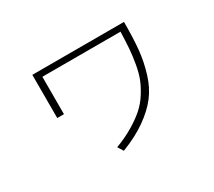

<svg xmlns="http://www.w3.org/2000/svg" viewBox="-122 -875 1245 1116"><g transform="rotate(-30 500.0 -317.0)"><path d="M185.5 -350.6V-640.6H800.8Q800.8 -532.2 793.5 -457Q786.1 -381.8 763.2 -307.1Q740.2 -232.4 699.2 -179.2Q658.2 -126 590.8 -78.1Q523.4 -30.3 425.8 7.8L402.3 -29.3Q468.8 -54.7 520.5 -85.4Q572.3 -116.2 608.4 -147.9Q644.5 -179.7 670.9 -221.2Q697.3 -262.7 712.4 -300.8Q727.5 -338.9 736.8 -392.1Q746.1 -445.3 749.5 -491.2Q752.9 -537.1 754.9 -601.6H230.5V-350.6Z"/></g></svg>

Font: Gothic A1 ExtraLight
Style: Regular
Weight: 275
Designer: HanYang I&C Co.,Ltd.
Foundry: HanYang I&C Co.,Ltd.
Version: Version 2.50